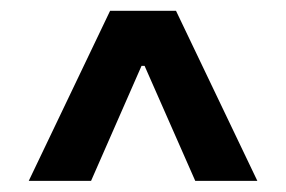

<svg xmlns="http://www.w3.org/2000/svg" viewBox="-20 -731 528 354"><path d="M231.1 -648.6H256.4V-609.6H231.1ZM33 -397.5 183 -711.1H304.5L454.5 -397.5H340L240.4 -623.6H247.1L147.9 -397.5Z"/></svg>

Font: Inter V
Style: 
Weight: 400
Designer: Rasmus Andersson
Foundry: rsms
Version: Version 4.000;git-a3f224843